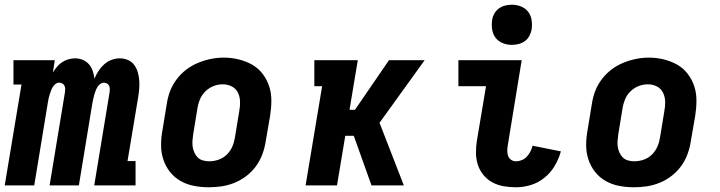

<svg xmlns="http://www.w3.org/2000/svg" viewBox="-28 -785 3048 813"><path d="M-8 0 63 -427H29V-530H204L196 -478Q204 -491 213.5 -502.5Q223 -514 235.5 -522Q248 -530 262 -534Q276 -538 290 -538Q307 -538 322.5 -531.5Q338 -525 348.5 -513Q359 -501 364.5 -485Q370 -469 372 -452Q379 -469 389 -484.5Q399 -500 413 -512.5Q427 -525 444.5 -531.5Q462 -538 479 -538Q497 -538 513.5 -531Q530 -524 540 -510.5Q550 -497 555 -480.5Q560 -464 561.5 -446Q563 -428 561.5 -410Q560 -392 557 -373L512 -103H546V0H371L436 -394Q437 -401 437 -408.5Q437 -416 434 -422Q431 -428 425 -431.5Q419 -435 412 -435Q404 -435 396.5 -429.5Q389 -424 384.5 -416.5Q380 -409 377 -401Q374 -393 371.5 -385Q369 -377 367.5 -369Q366 -361 364 -353L306 0H182L247 -394Q248 -401 248 -408.5Q248 -416 245 -422Q242 -428 236 -431.5Q230 -435 222 -435Q214 -435 207 -429.5Q200 -424 195.5 -416.5Q191 -409 188 -401Q185 -393 182.5 -385Q180 -377 178 -369Q176 -361 175 -353L117 0Z M856 8Q824 8 793 2Q762 -4 736 -19Q710 -34 691.5 -57.5Q673 -81 663.5 -110Q654 -139 654 -170.5Q654 -202 660 -234L678 -344Q682 -372 692 -398.5Q702 -425 719.5 -448.5Q737 -472 760.5 -490Q784 -508 811 -519Q838 -530 865 -535.5Q892 -541 920 -541Q952 -541 982.5 -533.5Q1013 -526 1039 -511.5Q1065 -497 1083.5 -473Q1102 -449 1111.5 -420.5Q1121 -392 1121 -360Q1121 -328 1116 -296L1097 -186Q1093 -159 1083 -132Q1073 -105 1056 -81.5Q1039 -58 1015.5 -40Q992 -22 965 -11Q938 0 910.5 4Q883 8 856 8ZM858 -102Q878 -102 898 -109Q918 -116 933 -131Q948 -146 956 -165Q964 -184 967 -204L985 -314Q989 -334 988.5 -354.5Q988 -375 979.5 -392.5Q971 -410 953.5 -419Q936 -428 915 -428Q895 -428 876 -420.5Q857 -413 842 -398.5Q827 -384 819 -365Q811 -346 808 -326L790 -216Q788 -203 787 -189Q786 -175 788 -162.5Q790 -150 795.5 -138Q801 -126 810 -117.5Q819 -109 832 -105.5Q845 -102 858 -102Z M1266 0 1336 -420H1303V-530H1487L1452 -320H1475L1619 -530H1770L1579 -265L1682 0H1545L1470 -210H1434L1399 0Z M2157 8Q2130 8 2104.5 3.5Q2079 -1 2057.5 -12.5Q2036 -24 2020 -43Q2004 -62 1996 -85.5Q1988 -109 1987.5 -135Q1987 -161 1991 -187L2030 -420H1913V-530H2181L2122 -169Q2120 -158 2120 -146.5Q2120 -135 2123.5 -125Q2127 -115 2136 -108.5Q2145 -102 2157 -102Q2169 -102 2181.5 -107Q2194 -112 2203 -122Q2212 -132 2218 -143.5Q2224 -155 2227 -168L2347 -144Q2338 -112 2321 -83Q2304 -54 2277.5 -32.5Q2251 -11 2219.5 -1.5Q2188 8 2157 8ZM2139 -595Q2119 -595 2100.5 -602.5Q2082 -610 2070.5 -625Q2059 -640 2056 -660Q2053 -680 2056 -701Q2058 -715 2065.5 -728Q2073 -741 2085 -749.5Q2097 -758 2111 -761.5Q2125 -765 2139 -765Q2160 -765 2178.5 -757.5Q2197 -750 2208.5 -735Q2220 -720 2223 -700Q2226 -680 2223 -659Q2220 -645 2213 -632Q2206 -619 2194 -610.5Q2182 -602 2167.5 -598.5Q2153 -595 2139 -595Z M2656 8Q2624 8 2593 2Q2562 -4 2536 -19Q2510 -34 2491.5 -57.5Q2473 -81 2463.5 -110Q2454 -139 2454 -170.5Q2454 -202 2460 -234L2478 -344Q2482 -372 2492 -398.5Q2502 -425 2519.5 -448.5Q2537 -472 2560.5 -490Q2584 -508 2611 -519Q2638 -530 2665 -535.5Q2692 -541 2720 -541Q2752 -541 2782.5 -533.5Q2813 -526 2839 -511.5Q2865 -497 2883.5 -473Q2902 -449 2911.5 -420.5Q2921 -392 2921 -360Q2921 -328 2916 -296L2897 -186Q2893 -159 2883 -132Q2873 -105 2856 -81.5Q2839 -58 2815.5 -40Q2792 -22 2765 -11Q2738 0 2710.5 4Q2683 8 2656 8ZM2658 -102Q2678 -102 2698 -109Q2718 -116 2733 -131Q2748 -146 2756 -165Q2764 -184 2767 -204L2785 -314Q2789 -334 2788.5 -354.5Q2788 -375 2779.5 -392.5Q2771 -410 2753.5 -419Q2736 -428 2715 -428Q2695 -428 2676 -420.5Q2657 -413 2642 -398.5Q2627 -384 2619 -365Q2611 -346 2608 -326L2590 -216Q2588 -203 2587 -189Q2586 -175 2588 -162.5Q2590 -150 2595.5 -138Q2601 -126 2610 -117.5Q2619 -109 2632 -105.5Q2645 -102 2658 -102Z"/></svg>

Font: Iosevka Curly Slab XBdEx
Style: Italic
Weight: 800
Width: 7
Italic angle: -9°
Monospace: yes
Designer: Belleve Invis
Foundry: Belleve Invis
Version: Version 11.1.0; ttfautohint (v1.8.3)